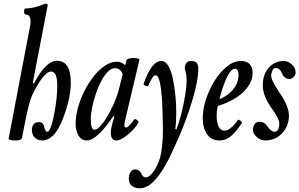

<svg xmlns="http://www.w3.org/2000/svg" viewBox="-20 -745 1615 1036"><path d="M62 13Q23 13 27 1L139 -587Q145 -613 145 -629Q145 -667 117 -667Q112 -667 110.5 -675Q109 -683 110.5 -691Q112 -699 117 -699Q137 -699 164 -705Q191 -711 213 -721Q219 -724 223 -724.5Q227 -725 229 -725Q237 -725 237 -717Q237 -714 236.5 -710.5Q236 -707 235 -704L157 -299L163 -294Q227 -417 287 -417Q362 -417 362 -300Q362 -213 318 -101Q274 13 206 13Q184 13 168 -2.5Q152 -18 152 -44Q152 -62 161 -74Q170 -86 189 -86Q214 -86 218 -62Q224 -34 236 -34Q242 -34 248 -46Q254 -58 260 -76Q267 -102 274 -138.5Q281 -175 285 -213.5Q289 -252 289 -284Q289 -359 255 -359Q217 -359 156 -237Q148 -220 139 -189Q130 -158 121 -114L98 1Q97 6 88.5 9.5Q80 13 62 13Z M448 13Q419 13 403.5 -14Q388 -41 388 -77Q388 -118 400.5 -163.5Q413 -209 435 -253Q457 -297 485.5 -333Q514 -369 546 -390.5Q578 -412 611 -412Q636 -412 655 -393L663 -421Q665 -426 676 -429Q687 -432 700.5 -432Q714 -432 724 -429.5Q734 -427 732 -421L654 -91Q653 -84 652 -79.5Q651 -75 651 -70Q651 -57 660 -57Q668 -57 679 -69Q690 -81 704 -100Q707 -104 713.5 -101Q720 -98 724.5 -92.5Q729 -87 727 -84Q713 -59 690.5 -37Q668 -15 645.5 -1Q623 13 608 13Q578 13 578 -29Q578 -41 580.5 -54Q583 -67 586 -78L597 -116L592 -119Q503 13 448 13ZM489 -45Q502 -45 516.5 -59.5Q531 -74 545.5 -95.5Q560 -117 572 -140Q584 -163 592 -180Q602 -203 610 -225Q618 -247 623 -269L642 -345Q629 -377 601 -377Q581 -377 562 -358Q543 -339 526.5 -308Q510 -277 497.5 -240Q485 -203 477.5 -167Q470 -131 470 -103Q470 -45 489 -45Z M733 271Q711 271 693 259Q675 247 675 218Q675 200 683.5 184.5Q692 169 710 169Q730 169 742 190Q750 212 768 212Q786 212 810 178Q841 134 850 76.5Q859 19 859 -42Q859 -72 858 -111Q857 -150 855 -190Q853 -230 849 -263.5Q845 -297 837.5 -318Q830 -339 820 -339Q810 -339 800.5 -323.5Q791 -308 781 -285Q779 -279 772 -280Q765 -281 759 -285.5Q753 -290 756 -296Q799 -416 850 -416Q873 -416 888.5 -389Q904 -362 913 -319Q922 -276 926.5 -229Q931 -182 931 -141Q931 -121 930 -96.5Q929 -72 926 -49L932 -47Q946 -83 958.5 -132Q971 -181 979 -230Q987 -279 987 -314Q987 -344 977 -374Q977 -416 1013 -416Q1050 -416 1050 -376Q1050 -340 1040.5 -293Q1031 -246 1015.5 -196Q1000 -146 982.5 -98.5Q965 -51 949 -14Q928 34 904.5 84.5Q881 135 854 177Q827 219 797 245Q767 271 733 271Z M1164 13Q1123 13 1098.5 -19Q1074 -51 1074 -108Q1074 -156 1091.5 -209.5Q1109 -263 1138.5 -310Q1168 -357 1205 -386.5Q1242 -416 1281 -416Q1309 -416 1326 -400Q1343 -384 1343 -352Q1343 -318 1325.5 -289Q1308 -260 1280 -237Q1252 -214 1219 -198Q1186 -182 1156 -174Q1151 -156 1150 -143.5Q1149 -131 1149 -119Q1149 -85 1159.5 -62.5Q1170 -40 1191 -40Q1209 -40 1229.5 -58Q1250 -76 1263 -97Q1266 -101 1272 -97.5Q1278 -94 1282.5 -89Q1287 -84 1285 -81Q1255 -35 1227 -11Q1199 13 1164 13ZM1164 -210Q1187 -218 1211 -236.5Q1235 -255 1251 -281.5Q1267 -308 1267 -341Q1267 -374 1248 -374Q1235 -374 1222.5 -358Q1210 -342 1199 -316.5Q1188 -291 1179 -262.5Q1170 -234 1164 -210Z M1411 13Q1387 13 1366 -5Q1345 -23 1345 -44Q1345 -64 1354.5 -76Q1364 -88 1380 -88Q1407 -88 1424 -62Q1443 -34 1462 -34Q1474 -34 1480.5 -46.5Q1487 -59 1487 -80Q1487 -104 1442 -166Q1398 -230 1398 -284Q1398 -344 1430.5 -380Q1463 -416 1511 -416Q1535 -416 1555 -397Q1575 -378 1575 -355Q1575 -341 1565 -330Q1555 -319 1543 -319Q1514 -319 1502 -348Q1490 -378 1468 -378Q1455 -378 1449 -362Q1443 -346 1443 -337Q1443 -311 1491 -241Q1539 -171 1539 -121Q1539 -83 1522 -52.5Q1505 -22 1476 -4.5Q1447 13 1411 13Z"/></svg>

Font: Junicode Two Beta Condensed Medium
Style: Italic
Weight: 500
Width: 3
Italic angle: -9°
Version: Version 1.053; ttfautohint (v1.8.4)